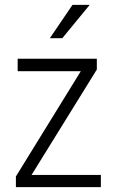

<svg xmlns="http://www.w3.org/2000/svg" viewBox="-20 -770 470 790"><path d="M109.9 -50.3H395V0H45.4V-43.9L312.5 -477.1H52.7V-528.3H378.4V-483.9ZM278.3 -750H349.1L236.3 -612.8H185.1Z"/></svg>

Font: Roboto Condensed Light
Style: Regular
Weight: 300
Designer: Google
Version: Version 2.134; 2016